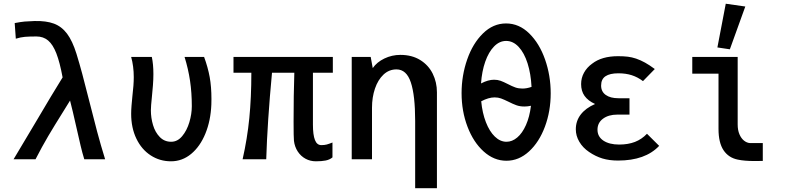

<svg xmlns="http://www.w3.org/2000/svg" viewBox="-20 -856 4240 1032"><path d="M170.5 -197Q262 -352.5 316.5 -440Q301.5 -521 283 -568.8Q264.5 -616.5 238.8 -638.2Q213 -660 176 -660Q137 -660 113.8 -658Q90.5 -656 65 -648L59 -732Q93 -738.5 112.8 -740.2Q132.5 -742 166 -743Q228.5 -744.5 270 -729Q311.5 -713.5 340.5 -674.8Q369.5 -636 391 -567Q407.5 -513.5 422.2 -458.5Q437 -403.5 459.5 -314Q482.5 -222 502 -149Q521.5 -76 545 0H433Q422.5 -34 413.5 -72Q404.5 -110 388 -183Q380 -218.5 371.5 -254.8Q363 -291 356.5 -315.5L320 -256.5Q272 -180 239.2 -124.5Q206.5 -69 171 0H53Q76.5 -39 170.5 -197Z M685 -244.5Q685 -264 687 -289Q689 -314 691.5 -338Q699 -400 699 -441Q699 -499.5 685 -550H796Q804.5 -511 804.5 -457.5Q804.5 -429.5 802 -397Q799.5 -364.5 796.5 -336Q791 -284.5 791 -263Q791 -222.5 802.5 -183.8Q814 -145 838.8 -119.5Q863.5 -94 900 -94Q934 -94 959.2 -124.2Q984.5 -154.5 997.8 -199Q1011 -243.5 1011 -285Q1011 -357.5 1001.5 -421.5Q992 -485.5 972 -550H1077Q1097.5 -494 1107 -442.2Q1116.5 -390.5 1116.5 -323.5Q1116.5 -304 1116 -294Q1112.5 -207.5 1084 -138Q1055.5 -68.5 1007.5 -28.8Q959.5 11 899 11Q839 11 790 -20.8Q741 -52.5 713 -110.8Q685 -169 685 -244.5Z M1560 -99Q1558 -117.5 1558 -201.5Q1558 -345 1562 -465H1442Q1417 -198.5 1411 0H1284Q1309 -110 1320 -220.5Q1331 -331 1331 -465H1235V-550H1769V-465H1662V-186Q1662 -131 1672.8 -103.5Q1683.5 -76 1707 -76Q1724 -76 1736 -79.2Q1748 -82.5 1767 -90V-10Q1752 2.5 1730.2 6.8Q1708.5 11 1678 11Q1647.5 11 1622.2 -2.8Q1597 -16.5 1580.5 -41.5Q1564 -66.5 1560 -99Z M2111 -483Q2071 -483 2041.2 -455Q2011.5 -427 1995.5 -380Q1979.5 -333 1979.5 -277V0H1870.5V-151V-263V-550H1972.5L1983.5 -490Q2005.5 -522 2046 -541.5Q2086.5 -561 2132 -561Q2194 -561 2238.5 -533.5Q2283 -506 2305.8 -460Q2328.5 -414 2328.5 -360V155.5H2211.5V-206Q2211.5 -343.5 2188.2 -413.2Q2165 -483 2111 -483Z M2461 -355.5Q2461 -449.5 2491 -536Q2521 -622.5 2575.8 -676.2Q2630.5 -730 2700 -730Q2770 -730 2824.8 -676.2Q2879.5 -622.5 2909.8 -536Q2940 -449.5 2940 -354.5Q2940 -258.5 2909 -175.2Q2878 -92 2823.5 -42Q2769 8 2702 8Q2635 8 2579.8 -41.8Q2524.5 -91.5 2492.8 -175Q2461 -258.5 2461 -355.5ZM2834 -287.5Q2816.5 -283.5 2798.5 -283.5Q2775 -283.5 2756 -290.2Q2737 -297 2712.5 -309.5Q2689 -321 2673.2 -326.8Q2657.5 -332.5 2638.5 -332.5Q2606 -332.5 2566.5 -311.5Q2572.5 -248.5 2591.8 -199Q2611 -149.5 2639.8 -121.8Q2668.5 -94 2702.5 -94Q2733 -94 2760.2 -117Q2787.5 -140 2807 -183.8Q2826.5 -227.5 2834 -287.5ZM2635.5 -427.5Q2654.5 -427.5 2670.5 -421.8Q2686.5 -416 2709 -404.5Q2733 -392 2750 -386Q2767 -380 2788 -380Q2811.5 -380 2837 -389Q2833.5 -459 2815.8 -515.2Q2798 -571.5 2768 -603.8Q2738 -636 2700.5 -636Q2664.5 -636 2635.5 -606.2Q2606.5 -576.5 2588.2 -524.5Q2570 -472.5 2565.5 -407.5Q2604 -427.5 2635.5 -427.5Z M3146.5 -39Q3112.5 -62 3093.8 -94Q3075 -126 3075 -161Q3075 -206 3101.5 -240.5Q3128 -275 3178.5 -297Q3140.5 -314.5 3122 -340.5Q3103.5 -366.5 3103.5 -404Q3103.5 -437 3119 -465.2Q3134.5 -493.5 3163 -514Q3214.5 -554 3302 -554Q3333 -554 3354.8 -551.2Q3376.5 -548.5 3399 -541Q3423.5 -532.5 3447 -519.5Q3470.5 -506.5 3499.5 -485L3436 -420Q3407.5 -441.5 3375.5 -451.8Q3343.5 -462 3304 -462Q3258 -462 3234.5 -446.2Q3211 -430.5 3211 -396Q3211 -363.5 3235.8 -345.8Q3260.5 -328 3304 -328H3363.5V-240H3298Q3251 -240 3221.2 -218Q3191.5 -196 3191.5 -159Q3191.5 -121.5 3223.2 -100.2Q3255 -79 3308 -79Q3356 -79 3392.8 -93.2Q3429.5 -107.5 3457.5 -137L3523 -72Q3448.5 7 3302 7Q3255 7 3218 -4.2Q3181 -15.5 3146.5 -39Z M3842 -163V-460H3701V-550H3945V-187Q3945 -156.5 3954.5 -134.2Q3964 -112 3979.2 -100Q3994.5 -88 4011 -87H4080V9L4035.5 9.5Q3981 9.5 3946 2Q3896 -8 3869 -48.5Q3842 -89 3842 -163ZM3986 -821 3903 -591 3836 -601 3881 -836Z"/></svg>

Font: JuliaMono
Style: Bold
Weight: 700
Monospace: yes
Designer: cormullion
Foundry: corm
Version: Version 0.055; ttfautohint (v1.8.4)